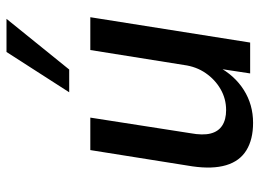

<svg xmlns="http://www.w3.org/2000/svg" viewBox="-124 -666 799 591"><g transform="rotate(-90 275.5 -370.5)"><path d="M193 9Q142 9 108.5 -11.5Q75 -32 62.5 -74Q50 -116 59 -178L109 -492H209L161 -184Q154 -146 160 -122Q166 -98 184.5 -86Q203 -74 232 -74Q267 -74 296.5 -91Q326 -108 346 -137Q366 -166 371 -204L417 -492H518L440 0H345L360 -99H366Q339 -48 294 -19.5Q249 9 193 9ZM287 -557 411 -750H513L357 -557Z"/></g></svg>

Font: Nunito Sans 10pt SemiCondensed SemiBold
Style: Italic
Weight: 600
Width: 4
Italic angle: -9°
Designer: Vernon Adams
Foundry: Vernon Adams
Version: Version 3.101;gftools[0.9.27]